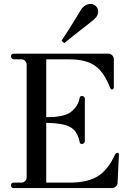

<svg xmlns="http://www.w3.org/2000/svg" viewBox="-20 -960 662 980"><path d="M308 -740 294 -752Q333 -810 386 -898Q408 -940 442 -940Q458 -940 469.5 -928.5Q481 -917 481 -904Q481 -887 474 -876.5Q467 -866 447 -850Q440 -844 396 -810Q352 -776 308 -740ZM51 0Q36 0 36 -14Q36 -28 51 -28H90Q100 -28 108 -36Q116 -44 116 -55V-630Q116 -641 108.5 -649Q101 -657 90 -657H51Q45 -657 40.5 -661.5Q36 -666 36 -672Q36 -686 51 -686H535Q545 -686 553 -677.5Q561 -669 561 -658V-514Q561 -509 557.5 -506Q554 -503 552 -503Q545 -503 541 -514Q510 -594 463.5 -625.5Q417 -657 335 -657H216V-362Q240 -362 255.5 -363Q271 -364 295 -369Q319 -374 334.5 -383.5Q350 -393 365 -411.5Q380 -430 386 -457Q386 -470 399 -470Q404 -470 408.5 -466Q413 -462 413 -457V-239Q413 -234 408.5 -229.5Q404 -225 399 -225Q386 -225 386 -239Q374 -293 336.5 -312.5Q299 -332 216 -333V-28H336Q426 -28 478.5 -60Q531 -92 567 -171Q571 -180 580 -180Q587 -180 587 -171L580 -26Q580 -16 571 -8Q562 0 551 0Z"/></svg>

Font: HK Venetian
Style: Regular
Weight: 400
Designer: Alfredo Marco Pradil
Foundry: Alfredo Marco Pradil
Version: Version 1.000;PS 001.000;hotconv 1.0.88;makeotf.lib2.5.64775